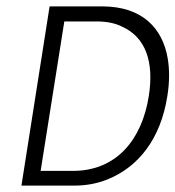

<svg xmlns="http://www.w3.org/2000/svg" viewBox="-20 -590 548 600"><path d="M47 -10H212C249 -10 282 -16 315 -29C413 -68 482 -156 503 -290C510 -334 510 -373 504 -408C488 -502 424 -570 300 -570H135ZM107 -56 181 -523H282C312 -523 339 -518 361 -507C435 -474 462 -397 445 -290C424 -155 345 -56 208 -56Z"/></svg>

Font: Charger Sport
Style: ExLitObl
Weight: 200
Designer: Jasper
Foundry: Cannot Into Space Fonts
Version: Version 1.1